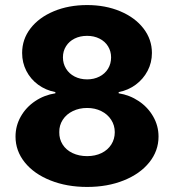

<svg xmlns="http://www.w3.org/2000/svg" viewBox="-20 -737 695 767"><path d="M42 -191.4Q42 -234.4 63 -271.5Q84 -308.6 120.4 -333Q156.7 -357.4 201.2 -364.3V-369.1Q162.6 -376.5 132.3 -398.7Q102.1 -420.9 85.2 -453.9Q68.4 -486.8 68.4 -525.4Q68.4 -580.1 101.8 -623.5Q135.3 -667 194.6 -691.9Q253.9 -716.8 328.1 -716.8Q401.4 -716.8 460.4 -691.9Q519.5 -667 553.2 -623.3Q586.9 -579.6 586.9 -525.4Q586.9 -486.8 569.6 -453.9Q552.2 -420.9 522.2 -398.7Q492.2 -376.5 454.1 -369.1V-364.3Q498 -357.4 534.4 -333Q570.8 -308.6 592 -271.5Q613.3 -234.4 613.3 -191.4Q613.3 -134.3 576.4 -88.4Q539.6 -42.5 474.6 -16.4Q409.7 9.8 328.1 9.8Q246.6 9.8 181.2 -16.4Q115.7 -42.5 78.9 -88.4Q42 -134.3 42 -191.4ZM438.5 -209Q438.5 -236.3 424.1 -258.5Q409.7 -280.8 384.5 -293.2Q359.4 -305.7 328.1 -305.7Q296.4 -305.7 270.8 -293.2Q245.1 -280.8 230.7 -258.5Q216.3 -236.3 216.8 -209Q216.3 -181.6 230.2 -159.7Q244.1 -137.7 269.8 -125.5Q295.4 -113.3 328.1 -113.3Q360.4 -113.3 385.5 -125.5Q410.6 -137.7 424.6 -159.7Q438.5 -181.6 438.5 -209ZM423.8 -507.8Q423.8 -532.2 411.6 -552Q399.4 -571.8 377.4 -582.8Q355.5 -593.8 328.1 -593.8Q299.8 -593.8 277.8 -582.8Q255.9 -571.8 243.7 -552.2Q231.4 -532.7 231.4 -507.8Q231.4 -482.9 243.9 -462.6Q256.3 -442.4 278.3 -431.2Q300.3 -419.9 328.1 -419.9Q355.5 -419.9 377.4 -431.2Q399.4 -442.4 411.6 -462.4Q423.8 -482.4 423.8 -507.8Z"/></svg>

Font: Pretendard Std ExtraBold
Style: Regular
Weight: 800
Designer: Base glyphs from Inter by Rasmus Andersson; Hangeul glyphs from Noto Sans CJK(Source Han Sans) by Jang Soo-young and Kan
Foundry: Kil Hyung-jin
Version: Version 1.309